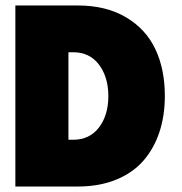

<svg xmlns="http://www.w3.org/2000/svg" viewBox="-20 -680 662 700"><path d="M36 -660H264Q366.5 -660 439 -617.2Q511.5 -574.5 546.2 -501.2Q581 -428 581 -330.5Q581 -257.5 560.8 -197.2Q540.5 -137 501.8 -93Q463 -49 402.2 -24.5Q341.5 0 264 0H36ZM229.5 -489.5V-170.5H246.5Q306.5 -170.5 340.8 -215.2Q375 -260 375 -329.5Q375 -399 341 -444.2Q307 -489.5 246.5 -489.5Z"/></svg>

Font: League Spartan Black
Style: Regular
Weight: 900
Foundry: The League of Moveable Type
Version: Version 2.002